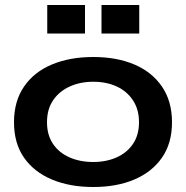

<svg xmlns="http://www.w3.org/2000/svg" viewBox="-20 -736 744 768"><path d="M353 12Q259 12 187.5 -18Q116 -48 76 -105.5Q36 -163 36 -247Q36 -331 76 -389.5Q116 -448 187.5 -478Q259 -508 353 -508Q447 -508 517.5 -478Q588 -448 628 -389.5Q668 -331 668 -247Q668 -163 628 -105.5Q588 -48 517.5 -18Q447 12 353 12ZM353 -88Q405 -88 446.5 -106.5Q488 -125 512 -160.5Q536 -196 536 -247Q536 -298 512 -334.5Q488 -371 447 -390Q406 -409 353 -409Q301 -409 259 -390Q217 -371 192.5 -335Q168 -299 168 -247Q168 -196 192 -160.5Q216 -125 258 -106.5Q300 -88 353 -88ZM320 -716V-602H169V-716ZM537 -716V-602H386V-716Z"/></svg>

Font: Syne Modified
Style: Bold
Weight: 700
Designer: Lucas Descroix
Foundry: Bonjour Monde
Version: Version 2.200